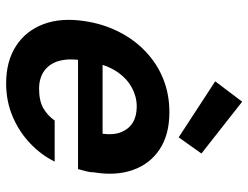

<svg xmlns="http://www.w3.org/2000/svg" viewBox="-114 -702 828 641"><g transform="rotate(90 300.5 -382.0)"><path d="M259 12Q185 12 134 -21Q83 -54 61 -113Q39 -172 51 -250Q60 -311 86 -363Q112 -415 152.5 -453.5Q193 -492 244 -512.5Q295 -533 355 -533Q430 -533 479 -500.5Q528 -468 548 -411Q568 -354 556 -282Q556 -270 552.5 -256Q549 -242 545 -228H143L157 -310H427Q432 -347 421.5 -372.5Q411 -398 389.5 -411Q368 -424 336 -424Q303 -424 272 -407Q241 -390 219 -356.5Q197 -323 187 -271L182 -242Q175 -198 183.5 -166Q192 -134 216 -116Q240 -98 277 -98Q317 -98 341.5 -112Q366 -126 383 -150H520Q498 -105 459 -68Q420 -31 369 -9.5Q318 12 259 12ZM439 -564 252 -686 320 -776 493 -640Z"/></g></svg>

Font: DM Sans 10pt
Style: Bold Italic
Weight: 700
Italic angle: -10°
Version: Version 4.004;gftools[0.9.30]